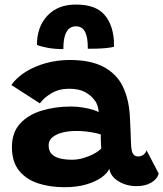

<svg xmlns="http://www.w3.org/2000/svg" viewBox="-20 -792 698 821"><path d="M255 8.5Q193.5 8.5 142.5 -8.2Q91.5 -25 61.2 -62.8Q31 -100.5 31 -163Q31 -225.5 66.2 -263.8Q101.5 -302 159.2 -319.2Q217 -336.5 283.5 -336.5Q309.5 -336.5 333.5 -332.5Q357.5 -328.5 375.8 -323Q394 -317.5 402 -312.5Q401.5 -325.5 396.8 -340Q392 -354.5 383.5 -364.5Q368.5 -385 342.8 -398.8Q317 -412.5 275 -412.5Q232.5 -412.5 200 -393.2Q167.5 -374 150.5 -350L28.5 -428.5Q51 -460.5 89.2 -484.5Q127.5 -508.5 176.2 -522Q225 -535.5 278.5 -535.5Q367 -535.5 422 -506.5Q477 -477.5 503.5 -425.5Q516 -400.5 524 -370.5Q532 -340.5 535 -301.5Q537 -268 538 -239Q539 -210 540 -184Q541 -146 548.5 -134.5Q556 -123 570 -123Q583 -123 593.2 -130.2Q603.5 -137.5 606.5 -149.5L658.5 -50Q653 -27 627.5 -11.5Q602 4 563 4Q534.5 4 509 -5.8Q483.5 -15.5 467 -32.2Q450.5 -49 447.5 -70.5Q439.5 -51.5 414 -33.2Q388.5 -15 348.5 -3.2Q308.5 8.5 255 8.5ZM288.5 -109Q312 -109 336.8 -116.2Q361.5 -123.5 381.8 -134.5Q402 -145.5 413 -157Q412 -172.5 411.2 -189Q410.5 -205.5 411 -217Q400 -221.5 369.2 -226.8Q338.5 -232 305 -232Q274.5 -232 248 -225.5Q221.5 -219 204.8 -205.5Q188 -192 188 -170.5Q188 -147.5 200.5 -134Q213 -120.5 235.5 -114.8Q258 -109 288.5 -109ZM138 -600Q138 -677.5 182.8 -725Q227.5 -772.5 304 -772.5Q379.5 -772.5 417 -738.5Q454.5 -704.5 464.5 -641Q466.5 -629.5 467 -617.5Q467.5 -605.5 467.5 -592Q455 -588.5 434.2 -586.5Q413.5 -584.5 392.2 -584Q371 -583.5 355.5 -583.5Q355.5 -597 354.8 -608Q354 -619 352.5 -628Q347.5 -654.5 336 -667Q324.5 -679.5 304.5 -679.5Q287.5 -679.5 275.5 -669.5Q263.5 -659.5 257.2 -638.2Q251 -617 251 -582Q214.5 -582 184.2 -587.5Q154 -593 138 -600Z"/></svg>

Font: Grandstander Thin
Style: Bold
Weight: 700
Version: Version 1.200